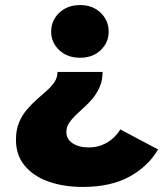

<svg xmlns="http://www.w3.org/2000/svg" viewBox="-20 -571 644 758"><path d="M307 167Q230 167 170.5 145.5Q111 124 77 82.5Q43 41 43 -19Q43 -58 55 -87Q67 -116 85.5 -137.5Q104 -159 124.5 -177.5Q145 -196 164 -212.5Q183 -229 195 -247Q207 -265 207 -287H385Q385 -255 374.5 -230Q364 -205 348 -185Q332 -165 313.5 -148.5Q295 -132 279 -116.5Q263 -101 252.5 -85Q242 -69 242 -50Q242 -22 266.5 -5.5Q291 11 330 11Q370 11 402.5 -8Q435 -27 455 -60L604 19Q565 86 491 126.5Q417 167 307 167ZM296 -343Q246 -343 214 -373Q182 -403 182 -446Q182 -490 214 -520.5Q246 -551 296 -551Q346 -551 377.5 -520.5Q409 -490 409 -446Q409 -403 377.5 -373Q346 -343 296 -343Z"/></svg>

Font: MOST Montserrat ExtraBold
Style: Regular
Weight: 800
Designer: Julieta Ulanovsky
Foundry: Julieta Ulanovsky
Version: Version 8.000;March 11, 2024;FontCreator 15.0.0.2926 64-bit